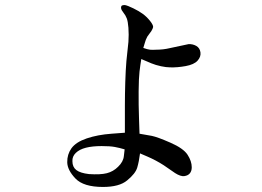

<svg xmlns="http://www.w3.org/2000/svg" viewBox="-20 -731 1040 761"><path d="M533 -201Q559 -197 581.5 -192.5Q604 -188 655.5 -165.5Q707 -143 723.5 -117.5Q740 -92 740 -68Q740 -53 732.5 -44Q725 -35 710.5 -33Q696 -31 674 -45L629 -76Q598 -96 563 -111L535 -123Q531 -91 524 -67Q517 -43 484 -16Q453 10 388 10Q311 10 279 -23.5Q247 -57 246.5 -88Q246 -119 263 -143Q281 -168 324 -182.5Q367 -197 422 -201L475 -205Q475 -268 475 -312.5Q475 -357 476.5 -405Q478 -453 481 -489L489 -565Q491 -594 489 -621Q487 -646 482.5 -658Q478 -670 469.5 -680.5Q461 -691 460 -698Q459 -705 463 -709Q467 -711 475 -711Q486 -709 508.5 -698Q531 -687 546 -676Q561 -665 574 -649Q587 -633 587 -624Q586 -618 580 -608L564 -586Q557 -573 554 -561L548 -541Q565 -535 574.5 -534Q584 -533 599 -534Q627 -534 652 -540L727 -556Q744 -557 758 -549Q772 -541 774.5 -523.5Q777 -506 763 -490.5Q749 -475 715.5 -469Q682 -463 654 -464Q639 -464 618 -468.5Q597 -473 580 -480L540 -497Q536 -473 533 -447.5Q530 -422 529.5 -369Q529 -316 531 -261L533 -201ZM448 -70Q469 -90 471 -113L474 -139Q454 -145 435 -148.5Q416 -152 383 -152Q346 -152 320.5 -145.5Q295 -139 280.5 -125Q266 -111 267 -92Q267 -69 282.5 -57Q298 -45 333 -41Q378 -38 403.5 -44.5Q429 -51 448 -70Z"/></svg>

Font: ChillKai
Style: Regular
Weight: 400
Designer: ChillType
Foundry: 寒蝉字型
Version: Version 2.000